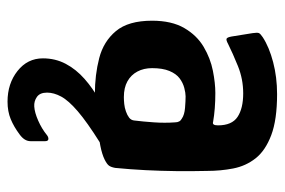

<svg xmlns="http://www.w3.org/2000/svg" viewBox="-143 -374 756 510"><g transform="rotate(90 235.0 -119.0)"><path d="M230 7Q179 7 134.5 -4.5Q90 -16 62.5 -49Q35 -82 35 -145Q35 -197 54.5 -230.5Q74 -264 104.5 -282Q135 -300 168 -306.5Q201 -313 227 -313Q248 -313 267.5 -311.5Q287 -310 304 -307Q313 -304 313 -320Q313 -357 290.5 -372Q268 -387 228 -387Q190 -387 155.5 -373Q121 -359 97 -347Q86 -341 82.5 -343Q79 -345 77 -356L68 -412Q66 -425 68 -429Q70 -433 79 -439Q105 -456 145 -466.5Q185 -477 230 -477Q298 -477 339 -461.5Q380 -446 400.5 -420Q421 -394 427.5 -360.5Q434 -327 434 -291Q435 -249 434.5 -208.5Q434 -168 432 -128Q430 -88 426 -47Q424 -36 420 -30.5Q416 -25 404 -19Q390 -12 367 -7.5Q344 -3 317.5 0.5Q291 4 268 5.5Q245 7 230 7ZM238 -70Q246 -70 256 -71Q266 -72 276 -75.5Q286 -79 292.5 -84Q299 -89 300 -97Q303 -121 305 -150Q307 -179 305 -206Q305 -219 295 -224Q285 -231 266.5 -232.5Q248 -234 236 -234Q227 -234 213.5 -230.5Q200 -227 188 -218Q176 -209 168.5 -191Q161 -173 161 -145Q161 -123 170 -106Q179 -89 196 -79.5Q213 -70 238 -70ZM250 239Q202 239 168.5 212.5Q135 186 135 145Q135 112 149.5 84.5Q164 57 189.5 34.5Q215 12 246 -5Q256 -10 267.5 -14.5Q279 -19 293 -19H356Q363 -19 364 -15Q365 -11 358 -6Q304 28 275.5 52.5Q247 77 236.5 96.5Q226 116 226 134Q226 153 237.5 161Q249 169 263 168Q279 167 300.5 157.5Q322 148 338 135Q344 130 349.5 130.5Q355 131 355 139V178Q355 194 337 207Q317 222 296.5 230.5Q276 239 250 239Z"/></g></svg>

Font: Glory Thin
Style: Bold
Weight: 700
Version: Version 1.011